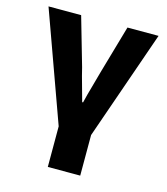

<svg xmlns="http://www.w3.org/2000/svg" viewBox="-104 -577 730 841"><g transform="rotate(15 261.5 -156.0)"><path d="M191 184V0L12 -496H160L223 -277Q232 -239 242.5 -203Q253 -167 263 -129H267Q276 -167 286.5 -203Q297 -239 307 -277L370 -496H511L338 0V184Z"/></g></svg>

Font: TT Toshiba Sans
Style: Bold
Weight: 700
Designer: Paul D. Hunt
Foundry: Toshiba Corporation
Version: Version 2.020;PS 2.000;hotconv 1.0.86;makeotf.lib2.5.63406